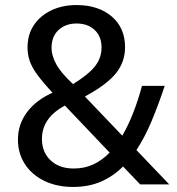

<svg xmlns="http://www.w3.org/2000/svg" viewBox="-20 -730 702 760"><path d="M269 10Q205 10 155.5 -14Q106 -38 78.5 -80.5Q51 -123 51 -177Q51 -238 87 -286Q123 -334 188 -363Q149 -405 127.5 -434.5Q106 -464 97.5 -489Q89 -514 89 -542Q89 -593 114 -630.5Q139 -668 183 -689Q227 -710 283 -710Q369 -710 422 -665Q475 -620 475 -543Q475 -485 439 -440Q403 -395 316 -348L464 -193Q488 -234 507.5 -284Q527 -334 542 -390H632Q607 -315 580 -250.5Q553 -186 520 -136L650 0H535L467 -71Q428 -32 379.5 -11Q331 10 269 10ZM184 -540Q184 -511 202 -477Q220 -443 269 -397Q333 -437 357.5 -469.5Q382 -502 382 -542Q382 -586 354.5 -611.5Q327 -637 283 -637Q240 -637 212 -611.5Q184 -586 184 -540ZM146 -180Q146 -128 180 -95.5Q214 -63 272 -63Q315 -63 350 -79.5Q385 -96 414 -126L237 -312Q146 -264 146 -180Z"/></svg>

Font: Hedvig Letters Sans
Style: Regular
Weight: 400
Designer: Alexander Örn & Tor Weibull
Foundry: Kanon Foundry
Version: Version 1.000; ttfautohint (v1.8.4.7-5d5b)